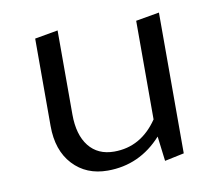

<svg xmlns="http://www.w3.org/2000/svg" viewBox="-56 -485 633 556"><g transform="rotate(-10 260.5 -207.0)"><path d="M375 -408 444 -420V-6L387 6L378 -67Q313 5 219 5Q156 5 117 -37Q78 -79 78 -151V-408L146 -420V-173Q146 -113 172.5 -79.5Q199 -46 247 -46Q326 -46 375 -118Z"/></g></svg>

Font: EauTestInfant
Style: Regular
Weight: 400
Designer: Christian Thalmann (Catharsis Fonts)
Version: Version 0.001;PS 000.001;hotconv 1.0.88;makeotf.lib2.5.64775